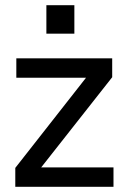

<svg xmlns="http://www.w3.org/2000/svg" viewBox="-20 -721 505 741"><path d="M39 0V-73L312 -421H43V-496H413V-423L139 -75H418V0ZM159 -591V-701H267V-591Z"/></svg>

Font: HostGroteskRegular
Style: Regular
Weight: 400
Designer: Doukan Karapınar based on Poppins by Indian Type Foundry, Jonny Pinhorn
Foundry: Element Type
Version: Version 1.001; ttfautohint (v1.8.4.7-5d5b)